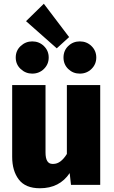

<svg xmlns="http://www.w3.org/2000/svg" viewBox="-20 -987 606 1025"><path d="M193 18Q116 18 80.5 -28.5Q45 -75 45 -150V-533H223V-173Q223 -112 260 -112H265Q304 -112 337 -165V-533H515V0H359L352 -63Q298 18 193 18ZM283 -729 119 -874 214 -967 349 -789ZM152 -594Q117 -594 90.5 -618.5Q64 -643 64 -680Q64 -717 90.5 -741.5Q117 -766 152 -766Q189 -766 214.5 -741Q240 -716 240 -680Q240 -644 214.5 -619Q189 -594 152 -594ZM406 -594Q370 -594 344.5 -618.5Q319 -643 319 -680Q319 -717 344.5 -741.5Q370 -766 406 -766Q443 -766 468.5 -741Q494 -716 494 -680Q494 -644 468.5 -619Q443 -594 406 -594Z"/></svg>

Font: Trujillo ExtraBold
Style: Regular
Weight: 800
Designer: Fira Sans original fonts by bBox Type GmbH, Carrois Corporate GbR, & Edenspiekermann AG / Changes by Cristiano Sobral
Foundry: Fira Sans original fonts by bBox Type GmbH, Carrois Corporate GbR, & Edenspiekermann AG / Changes by Cristiano Sobral
Version: Version 4.301;July 28, 2020;FontCreator 13.0.0.2655 64-bit